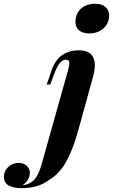

<svg xmlns="http://www.w3.org/2000/svg" viewBox="-220 -793 589 1001"><path d="M275.9 -773.4Q310.5 -773.4 329.8 -756.8Q349.1 -740.2 349.1 -711.9Q349.1 -685.1 335.4 -663.8Q321.8 -642.6 298.1 -630.6Q274.4 -618.7 245.6 -618.7Q211.4 -618.7 192.4 -634.5Q173.3 -650.4 173.3 -678.2Q173.3 -708 186.8 -729.5Q200.2 -751 223.4 -762.2Q246.6 -773.4 275.9 -773.4ZM-3.4 64.9 136.2 -432.1Q141.6 -452.6 141.6 -462.9Q141.6 -481.9 124 -481.9Q106.4 -481.9 91.3 -463.6Q76.2 -445.3 61 -403.3L42 -352.1H23.4L49.8 -428.2Q68.8 -482.9 106 -506.8Q143.1 -530.8 189.5 -530.8Q274.4 -530.8 274.4 -452.6Q274.4 -425.3 264.6 -391.1L188.5 -115.2Q158.7 -8.3 123.5 52.7Q88.4 113.8 37.6 144Q-20.5 188 -104.5 188Q-199.7 188 -199.7 129.4Q-199.7 109.9 -189.5 93Q-179.2 76.2 -161.6 66.2Q-144 56.2 -123 56.2Q-96.7 56.2 -80.6 71.5Q-64.5 86.9 -64.5 108.9Q-64.5 126 -74.7 143.6Q-85 161.1 -102.5 172.9Q-64.5 168.5 -41.7 144.3Q-19 120.1 -3.4 64.9Z"/></svg>

Font: TypoPRO Playfair Display
Style: Bold Italic
Weight: 700
Italic angle: -14.9847°
Designer: Claus Eggers Sørensen
Foundry: Claus Eggers Sørensen
Version: Version 1.004;PS 001.004;hotconv 1.0.70;makeotf.lib2.5.58329